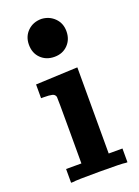

<svg xmlns="http://www.w3.org/2000/svg" viewBox="-135 -754 589 813"><g transform="rotate(-20 159.5 -347.5)"><path d="M72 -610Q72 -647 96.5 -671Q121 -695 159 -695Q194 -693 217.5 -669.5Q241 -646 241 -610Q241 -573 217.5 -549Q194 -525 157 -525Q120 -525 96 -548.5Q72 -572 72 -610ZM46 -442 136 -446 226 -450H232V-62H294V0H286Q274 -3 171 -3Q62 -3 49 0H40V-62H109V-209Q109 -358 108 -362Q105 -374 92.5 -377Q80 -380 55 -380H43V-442Z"/></g></svg>

Font: KaTeX_Main
Style: Bold
Weight: 700
Version: Version 1.1; ttfautohint (v1.3)